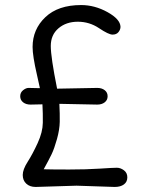

<svg xmlns="http://www.w3.org/2000/svg" viewBox="-20 -735 576 760"><path d="M365 -321 215 -324Q217 -284 216.5 -253Q216 -222 205.5 -184.5Q195 -147 184.5 -125Q174 -103 153 -65Q186 -64 253.5 -64Q321 -64 374.5 -67.5Q428 -71 442.5 -71Q457 -71 470.5 -61Q484 -51 484 -33Q484 -15 470.5 -5Q457 5 434 5L283 0L121 5Q98 5 84 -8Q70 -21 70 -42.5Q70 -64 89.5 -94.5Q109 -125 129 -168.5Q149 -212 149.5 -249Q150 -286 148 -322L101 -321Q83 -321 71.5 -330Q60 -339 60 -354Q60 -369 71.5 -378Q83 -387 93 -387Q103 -387 115.5 -386.5Q128 -386 138 -386Q135 -400 126 -440Q109 -514 109 -549Q109 -619 159.5 -667Q210 -715 301 -715Q355 -715 405.5 -687Q456 -659 457 -629Q457 -618 449 -608Q441 -598 425.5 -598Q410 -598 372 -623.5Q334 -649 288 -649Q242 -649 211.5 -623Q181 -597 181 -553Q181 -509 206 -384L365 -387Q383 -387 394.5 -378Q406 -369 406 -354Q406 -339 394.5 -330Q383 -321 365 -321Z"/></svg>

Font: Delius
Style: Regular
Weight: 400
Designer: Natalia Raices
Foundry: Natalia Raices
Version: Version 1.001